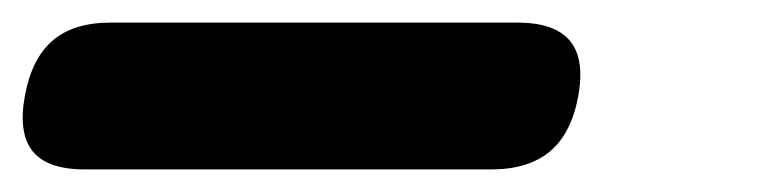

<svg xmlns="http://www.w3.org/2000/svg" viewBox="-68 35 688 170"><path d="M7 185Q-26 185 -39 169Q-52 153 -46 120Q-40 87 -21.5 71Q-3 55 30 55H390Q423 55 436.5 71Q450 87 444 120Q438 153 419 169Q400 185 367 185Z"/></svg>

Font: Maple Mono NL ExtraBold
Style: Italic
Weight: 800
Italic angle: -10°
Monospace: yes
Designer: subframe7536
Version: Version 7.000